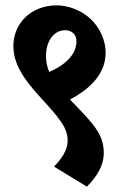

<svg xmlns="http://www.w3.org/2000/svg" viewBox="-20 -646 463 718"><path d="M305 52C343 13 368 -26 368 -75C368 -143 330 -182 255 -260C250 -265 246 -269 242 -274C323 -317 375 -374 375 -449C375 -496 353 -543 319 -575C286 -606 237 -626 192 -626C99 -626 30 -561 30 -474C30 -409 66 -353 131 -282C202 -204 233 -169 233 -120C233 -85 211 -53 182 -23ZM152 -437C152 -494 183 -533 223 -533C250 -533 266 -516 266 -492C266 -443 225 -403 164 -377C156 -396 152 -415 152 -437Z"/></svg>

Font: Noto Serif Devanagari ExtraCondensed Black
Style: Regular
Weight: 900
Width: 2
Designer: Universal Thirst, Indian Type Foundry and the Monotype Design Team
Foundry: Monotype Imaging Inc.
Version: Version 2.004